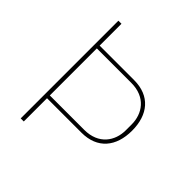

<svg xmlns="http://www.w3.org/2000/svg" viewBox="-188 -834 970 970"><g transform="rotate(45 297.0 -349.0)"><path d="M130 0V-166H376C490 -166 550 -240 550 -354C550 -468 490 -542 376 -542H130V-698H108V0ZM130 -522H376C479 -522 526 -451 526 -375V-333C526 -257 479 -186 376 -186H130Z"/></g></svg>

Font: IBM Plex Thai Looped Thin
Style: Regular
Weight: 100
Designer: Mike Abbink, Paul van der Laan, Pieter van Rosmalen, Ben Mitchell, Mark Frömberg
Foundry: Bold Monday
Version: Version 1.0